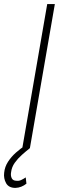

<svg xmlns="http://www.w3.org/2000/svg" viewBox="-62 -731 317 947"><path d="M208.5 -710.9 85.4 0H47.9L170.9 -710.9ZM63.5 -14.2 84.5 0.5Q65.9 15.1 45.9 33Q25.9 50.8 10.7 72Q-4.4 93.3 -7.3 118.7Q-10.3 134.3 -4.4 147.5Q1.5 160.6 20 160.6Q32.2 162.1 43.9 156.2Q55.7 150.4 64.9 144L68.4 174.8Q57.1 184.1 43.2 189.7Q29.3 195.3 14.2 195.8Q-19 195.8 -32 172.4Q-44.9 148.9 -41.5 121.1Q-38.6 91.8 -22.5 66.9Q-6.3 42 16.6 21.7Q39.6 1.5 63.5 -14.2Z"/></svg>

Font: Roboto Condensed ExtraLight
Style: Italic
Weight: 250
Italic angle: -12°
Designer: Christian Robertson
Foundry: Google
Version: Version 3.008; 2023